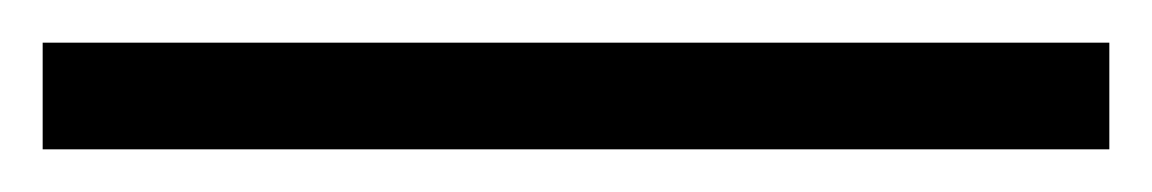

<svg xmlns="http://www.w3.org/2000/svg" viewBox="-20 55 540 90"><path d="M500 125H0V75H500Z"/></svg>

Font: STIX MathJax Main
Style: Bold Italic
Weight: 700
Italic angle: -16.33°
Designer: MicroPress Inc., with final additions and corrections provided by Coen Hoffman, Elsevier (retired)
Version: Version 1.1.1